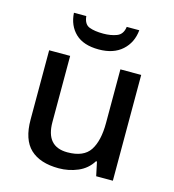

<svg xmlns="http://www.w3.org/2000/svg" viewBox="-112 -842 854 945"><g transform="rotate(15 315.0 -369.5)"><path d="M547 -539V0H462L447 -71H442Q416 -29 370 -9.5Q324 10 273 10Q178 10 128 -37Q78 -84 78 -186V-539H185V-202Q185 -77 294 -77Q377 -77 409 -126Q441 -175 441 -266V-539ZM481 -749Q475 -685 431 -645.5Q387 -606 312 -606Q234 -606 193 -645Q152 -684 148 -749H211Q215 -708 242 -697.5Q269 -687 314 -687Q352 -687 382 -698.5Q412 -710 417 -749Z"/></g></svg>

Font: Noto Sans Sinhala Medium
Style: Regular
Weight: 500
Designer: Jelle Bosma - Monotype Design Team
Foundry: Monotype Imaging Inc.
Version: Version 2.006; ttfautohint (v1.8.4.7-5d5b)